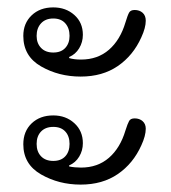

<svg xmlns="http://www.w3.org/2000/svg" viewBox="-20 -545 461 519"><path d="M43 -448Q43 -482 65.5 -503.5Q88 -525 124 -525Q158 -525 181 -504.5Q204 -484 204 -451Q204 -431 194 -414.5Q184 -398 167 -391V-388Q180 -384 199 -384Q244 -384 274.5 -410.5Q305 -437 319 -484Q325 -504 329 -511Q333 -518 344 -518Q357 -518 365.5 -510.5Q374 -503 374 -489Q374 -470 362 -444Q340 -395 298.5 -366.5Q257 -338 198 -338Q139 -338 91 -365.5Q43 -393 43 -448ZM168 -448Q168 -469 156.5 -482Q145 -495 124 -495Q103 -495 91 -482Q79 -469 79 -448Q79 -428 91 -415.5Q103 -403 124 -403Q145 -403 156.5 -415.5Q168 -428 168 -448ZM43 -155Q43 -190 65.5 -211.5Q88 -233 124 -233Q158 -233 181 -212Q204 -191 204 -158Q204 -138 194 -121.5Q184 -105 167 -98V-95Q182 -92 199 -92Q244 -92 274.5 -118.5Q305 -145 319 -192Q325 -211 329 -218Q333 -225 344 -225Q357 -225 365.5 -217.5Q374 -210 374 -197Q374 -178 362 -152Q340 -103 298.5 -74.5Q257 -46 198 -46Q139 -46 91 -73.5Q43 -101 43 -155ZM168 -156Q168 -177 156.5 -189.5Q145 -202 124 -202Q103 -202 91 -189.5Q79 -177 79 -156Q79 -135 91 -122.5Q103 -110 124 -110Q145 -110 156.5 -122.5Q168 -135 168 -156Z"/></svg>

Font: Maitree
Style: Regular
Weight: 400
Designer: CadsonDemak Team
Foundry: CadsonDemak
Version: Version 1.000